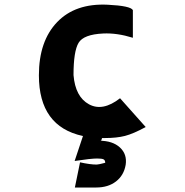

<svg xmlns="http://www.w3.org/2000/svg" viewBox="-20 -608 821 854"><path d="M422 18Q481 18 513.5 48Q546 78 539 125Q531 172 496 199Q461 226 408 226H313L336 114Q381 124 410 124Q414 124 423.5 122Q433 120 440 118L448 116Q448 105 441 101Q434 97 412 97Q385 97 312 108L349 -3Q153 -45 153 -273Q153 -425 234 -509.5Q315 -594 459 -587Q561 -582 571 -563V-440Q500 -462 439 -459Q352 -455 329.5 -417.5Q307 -380 307 -274Q315 -177 376 -144Q437 -111 514 -171L628 -43Q573 -13 536 -3.5Q499 6 447 6H434L430 18Z"/></svg>

Font: OpenDyslexic
Style: Bold
Weight: 800
Designer: Abbie Gonzalez
Version: Version 0.920;hotconv 1.0.109;makeotfexe 2.5.65596